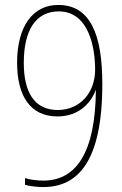

<svg xmlns="http://www.w3.org/2000/svg" viewBox="-20 -811 491 775"><path d="M155 -56C293 -56 393 -157 393 -472C393 -671 345 -791 215 -791C112 -791 49 -704 49 -558C49 -424 102 -341 212 -341C302 -341 349 -400 366 -447H367C365 -198 289 -82 155 -82C129 -82 100 -86 81 -92V-65C101 -59 131 -56 155 -56ZM213 -367C116 -367 76 -443 76 -557C76 -690 125 -765 217 -765C340 -765 364 -616 364 -530C364 -439 305 -367 213 -367Z"/></svg>

Font: Noto Sans Malayalam UI Condensed Thin
Style: Regular
Weight: 100
Width: 3
Designer: Jelle Bosma - Monotype Design Team
Foundry: Monotype Imaging Inc.
Version: Version 2.104